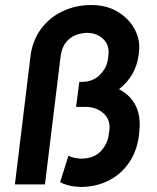

<svg xmlns="http://www.w3.org/2000/svg" viewBox="-20 -730 620 760"><path d="M299 10Q272 9 252 4Q232 -1 218 -9L251 -114Q267 -104 300 -102Q352 -102 379.5 -132Q407 -162 411 -201L413 -215Q418 -256 389.5 -281.5Q361 -307 317 -307H281L294 -406H304Q348 -406 375.5 -434Q403 -462 407 -495L409 -509Q413 -540 401 -560Q389 -580 368.5 -590Q348 -600 326 -600Q304 -600 281 -591.5Q258 -583 241.5 -563Q225 -543 220 -508L158 0H39L101 -510Q109 -570 142 -615Q175 -660 227 -685Q279 -710 341 -710Q403 -710 447.5 -682.5Q492 -655 514 -612.5Q536 -570 530 -524L529 -514Q518 -429 451 -377Q546 -327 531 -205L530 -194Q522 -131 490 -85Q458 -39 408.5 -14.5Q359 10 299 10Z"/></svg>

Font: Haskoy Bold
Style: Italic
Weight: 700
Designer: Ertekin Erdin
Foundry: Ertekin Erdin
Version: Version 2.000; ttfautohint (v1.8.4.7-5d5b)